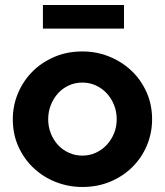

<svg xmlns="http://www.w3.org/2000/svg" viewBox="-20 -735 657 765"><path d="M31 0ZM31 -260Q31 -314 51.5 -363Q72 -412 108.5 -449Q145 -486 196 -508Q247 -530 308 -530Q365 -530 415.5 -509.5Q466 -489 504 -453Q542 -417 564 -367.5Q586 -318 586 -260Q586 -205 565.5 -156Q545 -107 508 -70Q471 -33 420 -11.5Q369 10 308 10Q253 10 203 -9.5Q153 -29 114.5 -65Q76 -101 53.5 -150.5Q31 -200 31 -260ZM308 -115Q337 -115 362 -126.5Q387 -138 405.5 -158Q424 -178 434.5 -204Q445 -230 445 -260Q445 -290 434.5 -316.5Q424 -343 405.5 -363Q387 -383 362 -394.5Q337 -406 308 -406Q279 -406 254 -394.5Q229 -383 211 -363Q193 -343 182.5 -316.5Q172 -290 172 -260Q172 -230 182.5 -203.5Q193 -177 211 -157.5Q229 -138 254 -126.5Q279 -115 308 -115ZM474 -715V-621H151V-715Z"/></svg>

Font: Rosa Sans
Style: Bold
Weight: 700
Designer: Pentagram / MCKL
Foundry: Pentagram / MCKL
Version: Version 1.005;September 16, 2019;FontCreator 11.5.0.2425 64-